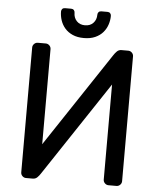

<svg xmlns="http://www.w3.org/2000/svg" viewBox="-59 -940 812 990"><g transform="rotate(5 347.0 -445.0)"><path d="M86 0ZM347 -745Q313 -745 288.5 -756Q264 -767 248.5 -785Q233 -803 225.5 -825.5Q218 -848 218 -871Q218 -879 223 -884.5Q228 -890 237 -890H269Q278 -890 283 -884.5Q288 -879 288 -871Q288 -845 304 -828Q320 -811 347 -811Q374 -811 390 -828Q406 -845 406 -871Q406 -879 411 -884.5Q416 -890 425 -890H457Q466 -890 471 -884.5Q476 -879 476 -871Q476 -848 468.5 -825.5Q461 -803 445.5 -785Q430 -767 405.5 -756Q381 -745 347 -745ZM148 0Q162 0 171.5 -9.5Q181 -19 188 -30L513 -519V-27Q513 -16 521 -8Q529 0 540 0H581Q592 0 600 -8Q608 -16 608 -27V-673Q608 -684 600 -692Q592 -700 581 -700H546Q532 -700 522.5 -690.5Q513 -681 506 -670L181 -181V-673Q181 -684 173 -692Q165 -700 154 -700H113Q102 -700 94 -692Q86 -684 86 -673V-27Q86 -16 94 -8Q102 0 113 0Z"/></g></svg>

Font: Rubik
Style: Regular
Weight: 400
Designer: Hubert & Fischer
Foundry: Hubert & Fischer
Version: Version 1.002; ttfautohint (v1.6)